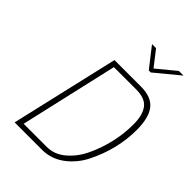

<svg xmlns="http://www.w3.org/2000/svg" viewBox="-263 -1051 1172 1172"><g transform="rotate(45 323.0 -465.5)"><path d="M323 0H86L248 -700H476Q567 -700 606.5 -650Q646 -600 646 -495Q646 -329 568 -172Q531 -97 466.5 -48.5Q402 0 323 0ZM469 -667H276L131 -33H332Q396 -33 450 -78.5Q504 -124 537.5 -194.5Q571 -265 589.5 -344Q608 -423 608 -504Q608 -585 576.5 -626Q545 -667 469 -667ZM613 -931 458 -803H441L341 -931H376L453 -832L573 -931Z"/></g></svg>

Font: TitilliumWebThinItalic
Style: Thin Italic
Weight: 200
Italic angle: -13°
Version: Version 1.001;PS 57.000;hotconv 1.0.70;makeotf.lib2.5.55311